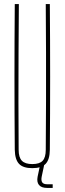

<svg xmlns="http://www.w3.org/2000/svg" viewBox="-20 -820 317 942"><path d="M138.5 5Q93.5 5 73.5 -16Q53.5 -37 52.5 -85Q51 -264.5 51 -442.8Q51 -621 52.5 -800H72.5Q71.5 -680.5 71 -561.5Q70.5 -442.5 70.5 -323.5Q70.5 -204.5 71.5 -85Q71.5 -47.5 87.5 -31.2Q103.5 -15 138.5 -15Q174 -15 189.2 -31.2Q204.5 -47.5 204.5 -85Q205.5 -204.5 205.8 -323.5Q206 -442.5 205.8 -561.5Q205.5 -680.5 204.5 -800H224.5Q226 -621 226 -442.8Q226 -264.5 224.5 -85Q224 -37 203.8 -16Q183.5 5 138.5 5ZM238.5 102H211.5Q183 102 171.2 87.5Q159.5 73 164.5 47L176.5 -10H196.5L184.5 47Q181 65.5 187.2 74.8Q193.5 84 211.5 84H238.5Z"/></svg>

Font: Big Shoulders Thin
Style: Regular
Weight: 100
Designer: Patric King
Foundry: XO Type Co
Version: Version 2.002